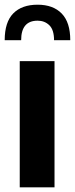

<svg xmlns="http://www.w3.org/2000/svg" viewBox="-27 -797 319 817"><path d="M57 -537H205V0H57ZM272 -626H203Q203 -670 183 -689.5Q163 -709 133 -709Q63 -709 63 -626H-7Q-7 -703 29.5 -740Q66 -777 133 -777Q199 -777 235.5 -739.5Q272 -702 272 -626Z"/></svg>

Font: Exo
Style: Bold
Weight: 700
Designer: Natanael Gama
Foundry: Natanael Gama
Version: Version 1.500; ttfautohint (v1.6)